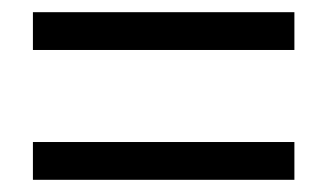

<svg xmlns="http://www.w3.org/2000/svg" viewBox="-20 -488 537 315"><path d="M34 -406V-468H463V-406ZM34 -193V-255H463V-193Z"/></svg>

Font: Source Sans Pro
Style: Regular
Weight: 400
Designer: Paul D. Hunt
Foundry: Adobe Systems Incorporated
Version: Version 2.021;PS 2.000;hotconv 1.0.86;makeotf.lib2.5.63406